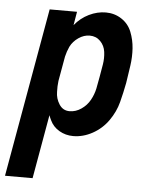

<svg xmlns="http://www.w3.org/2000/svg" viewBox="-104 -582 657 832"><g transform="rotate(5 224.5 -166.5)"><path d="M-51 205 79 -530H198L188 -471Q214 -503 250 -520.5Q286 -538 323 -538Q361 -538 391.5 -518Q422 -498 435.5 -464Q449 -430 451.5 -393Q454 -356 448.5 -317.5Q443 -279 437 -241Q429 -199 418 -156.5Q407 -114 380 -75.5Q353 -37 312 -14.5Q271 8 228 8Q195 8 167.5 -8Q140 -24 127 -52Q122 -62 118 -73L69 205ZM203 -98Q230 -98 254 -114.5Q278 -131 291.5 -155.5Q305 -180 310.5 -206Q316 -232 320 -257Q325 -285 329.5 -312.5Q334 -340 330.5 -367Q327 -394 308.5 -413Q290 -432 262 -432Q237 -432 213.5 -416Q190 -400 178 -376Q168 -354 163 -332L144 -225Q141 -201 142 -177Q142 -148 158 -123Q174 -98 203 -98Z"/></g></svg>

Font: Iosevka SS08
Style: Bold Italic
Weight: 700
Italic angle: -10°
Monospace: yes
Designer: Belleve Invis
Foundry: Belleve Invis
Version: 2.1.0; ttfautohint (v1.8.2)